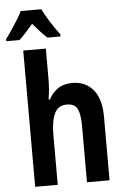

<svg xmlns="http://www.w3.org/2000/svg" viewBox="-107 -1024 671 1067"><g transform="rotate(-5 228.0 -490.0)"><path d="M45 0V-760H171V-586Q171 -559 168.5 -531Q166 -503 162 -476H169Q187 -512 219.5 -534.5Q252 -557 301 -557Q373 -557 416.5 -506Q460 -455 460 -356V0H334V-318Q334 -376 319.5 -408Q305 -440 260 -440Q211 -440 191 -397.5Q171 -355 171 -278V0ZM-44 -832Q-28 -853 -10 -880Q8 -907 24.5 -933.5Q41 -960 50 -980H165Q181 -947 206 -907.5Q231 -868 258 -832V-820H186Q167 -836 148 -857Q129 -878 107 -904Q85 -878 65 -856Q45 -834 29 -820H-44Z"/></g></svg>

Font: Noto Sans Mono ExtraCondensed
Style: Bold
Weight: 700
Width: 2
Designer: Monotype Design Team
Foundry: Monotype Imaging Inc.
Version: Version 2.014